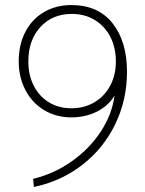

<svg xmlns="http://www.w3.org/2000/svg" viewBox="-20 -730 575 759"><path d="M111 -23Q194 -43 264 -92.5Q334 -142 378.5 -210Q423 -278 433 -353Q410 -313 364.5 -289.5Q319 -266 262 -266Q203 -266 155.5 -294Q108 -322 81 -373Q54 -424 54 -488Q54 -553 80 -603.5Q106 -654 153.5 -682Q201 -710 262 -710Q368 -710 425 -638Q482 -566 482 -446Q482 -335 435.5 -239Q389 -143 305 -78Q221 -13 114 9ZM438 -487Q438 -542 416 -584.5Q394 -627 354.5 -651Q315 -675 264 -675Q187 -675 139.5 -623Q92 -571 92 -487Q92 -433 113.5 -391Q135 -349 173.5 -325.5Q212 -302 262 -302Q313 -302 353 -325.5Q393 -349 415.5 -391Q438 -433 438 -487Z"/></svg>

Font: Sarabun Thin
Style: Regular
Weight: 250
Designer: Suppakit Chalermlarp | Katatrad Co.,Ltd.
Foundry: Cadson Demak Co.,Ltd.
Version: Version 1.000; ttfautohint (v1.6)